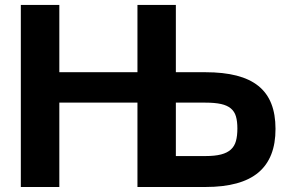

<svg xmlns="http://www.w3.org/2000/svg" viewBox="-20 -747 1161 767"><path d="M63.2 -727.3H217V-458.5H529.1V-727.3H682.5V-458.5H800.8Q872.2 -458.5 924.9 -445Q977.6 -431.5 1012.3 -403.6Q1046.9 -375.7 1063.7 -333.1Q1080.6 -290.5 1080.6 -232.2Q1081 -115.8 1012.3 -57.9Q943.5 0 800.8 0H529.1V-337H217V0H63.2ZM682.5 -337V-123.6H800.8Q838.4 -123.6 863.1 -130Q887.8 -136.4 902.3 -149.7Q916.9 -163 922.6 -183.8Q928.3 -204.5 928.3 -233.7Q928.3 -262.1 922.6 -281.8Q916.9 -301.5 902.3 -313.7Q887.8 -326 863.1 -331.5Q838.4 -337 800.8 -337Z"/></svg>

Font: Cannonade
Style: Bold
Weight: 700
Designer: Rasmus Andersson
Foundry: rsms
Version: Version 3.012;git-f93a4a705